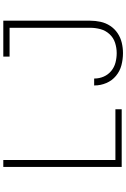

<svg xmlns="http://www.w3.org/2000/svg" viewBox="184 -960 783 1192"><g transform="rotate(-90 576.0 -363.5)"><path d="M843 8Q875 8 907 0.5Q939 -7 966.5 -25.5Q994 -44 1012 -71.5Q1030 -99 1037 -131Q1044 -163 1044 -195V-735H821V-696H1000V-195Q1000 -163 991.5 -131.5Q983 -100 960.5 -75.5Q938 -51 906.5 -41Q875 -31 843 -31Q813 -31 784 -38.5Q755 -46 732 -65Q709 -84 697 -111.5Q685 -139 685 -169V-171H642V-168Q642 -131 657 -95.5Q672 -60 701.5 -35.5Q731 -11 768 -1.5Q805 8 843 8ZM136 0H494V-39H179V-735H136Z"/></g></svg>

Font: Iosevka Sparkle Extralight
Style: Regular
Weight: 200
Designer: Belleve Invis
Foundry: Belleve Invis
Version: Version 4.5.0; ttfautohint (v1.8.3)